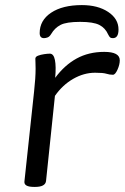

<svg xmlns="http://www.w3.org/2000/svg" viewBox="-20 -733 491 755"><path d="M114 2Q74 2 76 -19L114 -373Q120 -427 120 -463Q120 -477 119.5 -486Q119 -495 119 -502Q119 -510 129.5 -514Q140 -518 153.5 -520Q167 -522 176 -522Q191 -522 196 -497Q201 -472 197 -427Q234 -477 281.5 -503Q329 -529 390 -529Q451 -529 451 -496Q451 -479 442 -459Q433 -439 424 -439Q411 -439 398.5 -443Q386 -447 354 -447Q310 -447 268 -423Q226 -399 196 -356L161 -21Q158 2 118 2ZM302 -713Q365 -713 405.5 -686Q446 -659 446 -617Q446 -583 424 -583Q417 -583 413.5 -585.5Q410 -588 405 -598Q394 -623 370.5 -635Q347 -647 295 -647Q241 -647 218 -635Q195 -623 181 -599Q175 -589 167.5 -586Q160 -583 153 -583Q136 -583 136 -603Q136 -653 181 -683Q226 -713 302 -713Z"/></svg>

Font: Asap Expanded Expanded Regular
Style: Italic
Weight: 400
Width: 7
Italic angle: -6°
Designer: Pablo Cosgaya
Foundry: Omnibus-Type
Version: Version 3.001; ttfautohint (v1.8.4.7-5d5b)